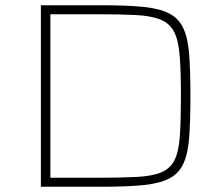

<svg xmlns="http://www.w3.org/2000/svg" viewBox="-20 -708 848 728"><path d="M135 0V-688H371Q466 -688 527 -681.5Q588 -675 623.5 -656Q659 -637 676 -599Q693 -561 697.5 -499Q702 -437 702 -344Q702 -251 697.5 -189Q693 -127 676 -89Q659 -51 623.5 -32Q588 -13 527 -6.5Q466 0 371 0ZM171 -34H343Q436 -34 496.5 -37Q557 -40 591.5 -54.5Q626 -69 642 -101.5Q658 -134 662 -193Q666 -252 666 -344Q666 -436 661.5 -495Q657 -554 640.5 -586.5Q624 -619 589 -633.5Q554 -648 494.5 -651Q435 -654 343 -654H171Z"/></svg>

Font: Saira Expanded Thin
Style: Regular
Weight: 250
Width: 7
Designer: Hector Gatti with collaboration of the Omnibus-Type team
Foundry: Omnibus-Type
Version: Version 1.101